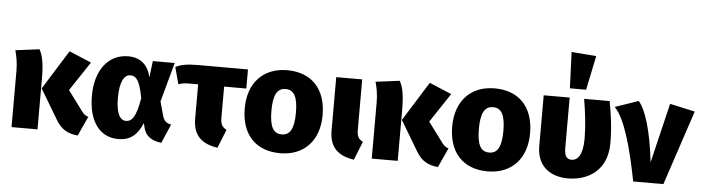

<svg xmlns="http://www.w3.org/2000/svg" viewBox="-50 -1069 4795 1311"><g transform="rotate(5 2347.0 -413.0)"><path d="M558 -486 406 -550 238 -281 358 -80C398 -10 446 12 511 18L572 -115C552 -121 540 -131 526 -150L425 -286ZM200 -546 36 -525C46 -493 56 -440 56 -389V0H234V-347C234 -457 221 -508 200 -546Z M808 -551C667 -551 584 -430 584 -262C584 -79 666 18 789 18C869 18 919 -22 954 -106L961 -76C975 -18 1017 10 1084 18L1140 -112C1110 -117 1091 -131 1081 -166L1054 -263L1128 -533H978L964 -420C946 -501 896 -551 808 -551ZM833 -423C878 -423 900 -387 921 -273C899 -144 871 -110 830 -110C794 -110 762 -148 762 -262C762 -375 793 -423 833 -423Z M1630 -402V-533H1286C1208 -533 1172 -524 1134 -507L1165 -391C1194 -400 1208 -402 1258 -402H1300V-167C1300 -51 1361 2 1469 18L1520 -109C1489 -125 1478 -144 1478 -190V-402Z M1898 -551C1732 -551 1631 -439 1631 -267C1631 -85 1733 18 1898 18C2064 18 2165 -94 2165 -266C2165 -448 2063 -551 1898 -551ZM1898 -422C1955 -422 1982 -377 1982 -266C1982 -158 1955 -111 1898 -111C1841 -111 1814 -155 1814 -267C1814 -375 1841 -422 1898 -422Z M2413 -533H2235V-167C2235 -51 2296 2 2404 18L2455 -109C2423 -125 2413 -144 2413 -190Z M3027 -486 2875 -550 2707 -281 2827 -80C2867 -10 2915 12 2980 18L3041 -115C3021 -121 3009 -131 2995 -150L2894 -286ZM2669 -546 2505 -525C2515 -493 2525 -440 2525 -389V0H2703V-347C2703 -457 2690 -508 2669 -546Z M3320 -551C3154 -551 3053 -439 3053 -267C3053 -85 3155 18 3320 18C3486 18 3587 -94 3587 -266C3587 -448 3485 -551 3320 -551ZM3320 -422C3377 -422 3404 -377 3404 -266C3404 -158 3377 -111 3320 -111C3263 -111 3236 -155 3236 -267C3236 -375 3263 -422 3320 -422Z M3821 -844 3831 -596H3942L3991 -831ZM4109 -533H3934C3950 -441 3961 -344 3961 -260C3961 -148 3924 -111 3885 -111C3854 -111 3835 -129 3835 -186V-533H3657V-186C3657 -41 3756 18 3871 18C4004 18 4139 -56 4139 -246C4139 -359 4124 -453 4109 -533Z M4307 -551 4147 -496C4219 -422 4271 -234 4317 0H4524L4694 -512L4522 -550L4424 -141C4399 -359 4355 -496 4307 -551Z"/></g></svg>

Font: Fira Sans ExtraBold
Style: Regular
Weight: 800
Designer: bBox Type GmbH & Carrois Corporate GbR & Edenspiekermann AG
Foundry: bBox Type GmbH & Carrois Corporate GbR & Edenspiekermann AG
Version: Version 4.300;PS 004.300;hotconv 1.0.88;makeotf.lib2.5.64775